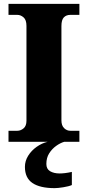

<svg xmlns="http://www.w3.org/2000/svg" viewBox="-20 -734 455 994"><path d="M24 0V-57H70Q87 -57 102 -69.5Q117 -82 117 -109V-600Q117 -631 102 -644Q87 -657 70 -657H24V-714H391V-657H344Q323 -657 310.5 -644Q298 -631 298 -599V-111Q298 -84 312 -70.5Q326 -57 344 -57H391V0ZM263 240Q187 240 148 213.5Q109 187 109 130Q109 99 126 72Q143 45 170 26Q197 7 227 0H313Q292 6 270.5 21.5Q249 37 234.5 60Q220 83 220 115Q220 141 239.5 152.5Q259 164 289 164Q302 164 318 162Q334 160 352 156V224Q336 231 307.5 235.5Q279 240 263 240Z"/></svg>

Font: Noto Serif Lao ExtraBold
Style: Regular
Weight: 800
Designer: Monotype Design Team
Foundry: Monotype Imaging Inc.
Version: Version 2.003; ttfautohint (v1.8.4.7-5d5b)